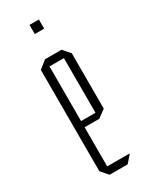

<svg xmlns="http://www.w3.org/2000/svg" viewBox="-173 -685 576 727"><g transform="rotate(-30 115.5 -321.5)"><path d="M76 0 49 -31V-32H182V-31L155 0ZM49 -32V-474L83 -501H84V-32ZM84 -203V-230H147V-203ZM84 -469V-501H155L182 -470V-469ZM147 -203V-469H182V-228L148 -203ZM97 -603V-643H138V-603Z"/></g></svg>

Font: Foldit ExtraLight
Style: Regular
Weight: 250
Version: Version 1.003